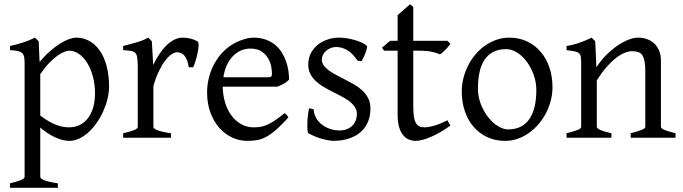

<svg xmlns="http://www.w3.org/2000/svg" viewBox="-20 -645 3198 899"><path d="M424.8 -208Q424.8 -250.5 414.8 -287.1Q404.8 -323.7 388.2 -350.6Q371.6 -377.4 349.6 -392.6Q327.6 -407.7 304.2 -407.7Q295.4 -407.7 281.2 -402.3Q267.1 -397 249 -384.3Q231 -371.6 210.4 -350.3Q189.9 -329.1 168.5 -297.9V-104Q190.4 -87.4 209.2 -76.7Q228 -65.9 244.4 -59.8Q260.7 -53.7 275.4 -51.3Q290 -48.8 303.2 -48.8Q329.6 -48.8 351.8 -59.1Q374 -69.3 390.1 -89.4Q406.2 -109.4 415.5 -139.2Q424.8 -168.9 424.8 -208ZM490.7 -240.2Q490.7 -211.9 483.4 -182.1Q476.1 -152.3 463.4 -124Q450.7 -95.7 433.1 -70.3Q415.5 -44.9 394.8 -26.1Q374 -7.3 351.1 3.7Q328.1 14.6 304.2 14.6Q275.4 14.6 239.3 -1.5Q203.1 -17.6 168.5 -47.9V183.1Q168.5 190.9 186.8 198.7Q205.1 206.5 251 213.4V234.4H26.9V213.4Q59.1 205.6 77.1 198.5Q95.2 191.4 95.2 183.1V-347.2Q95.2 -365.2 93.3 -377Q91.3 -388.7 84.2 -395.8Q77.1 -402.8 63.7 -406Q50.3 -409.2 26.9 -410.2V-429.7Q43.5 -433.1 58.6 -437.3Q73.7 -441.4 87.9 -446Q102.1 -450.7 116 -456.3Q129.9 -461.9 144 -468.8L161.1 -451.7L165.5 -355Q189.9 -384.3 214.6 -405.8Q239.3 -427.2 261.7 -441.2Q284.2 -455.1 303.5 -461.9Q322.8 -468.8 336.9 -468.8Q370.1 -468.8 398.4 -453.1Q426.8 -437.5 447.3 -408Q467.8 -378.4 479.2 -335.9Q490.7 -293.5 490.7 -240.2Z M905.8 -450.7Q910.2 -447.8 909.9 -433.6Q909.7 -419.4 906 -400.9Q902.3 -382.3 896.5 -362.8Q890.6 -343.3 884.8 -330.1H863.8Q860.8 -349.6 855.5 -363.3Q850.1 -377 843 -385Q835.9 -393.1 827.4 -396.7Q818.8 -400.4 809.6 -400.4Q798.8 -400.4 784.4 -391.4Q770 -382.3 754.9 -363Q739.7 -343.8 724.9 -313.7Q710 -283.7 698.2 -242.2V-50.8Q698.2 -43.5 716.6 -35.6Q734.9 -27.8 780.8 -21V0H556.6V-21Q588.9 -28.3 606.9 -35.4Q625 -42.5 625 -50.8V-335Q625 -351.1 624 -362.1Q623 -373 621.6 -379.9Q620.1 -386.7 617.9 -390.6Q615.7 -394.5 613.8 -397Q610.4 -400.4 606.2 -402.6Q602.1 -404.8 595.5 -406.2Q588.9 -407.7 579.6 -408.4Q570.3 -409.2 556.6 -410.2V-429.7Q588.4 -438 618.9 -446.5Q649.4 -455.1 673.8 -468.8L690.9 -451.7L697.3 -340.8Q710.4 -367.7 725.8 -391.1Q741.2 -414.6 758.8 -431.9Q776.4 -449.2 795.7 -459Q814.9 -468.8 835.9 -468.8Q851.6 -468.8 869.6 -464.8Q887.7 -460.9 905.8 -450.7Z M1152.8 -417.5Q1127.4 -417.5 1106.2 -407.7Q1085 -397.9 1068.6 -380.1Q1052.2 -362.3 1041.3 -337.6Q1030.3 -313 1025.9 -283.2H1234.9Q1246.1 -283.2 1249.8 -286.9Q1253.4 -290.5 1253.4 -300.8Q1253.4 -314 1249.8 -333.7Q1246.1 -353.5 1235.1 -372.3Q1224.1 -391.1 1204.3 -404.3Q1184.6 -417.5 1152.8 -417.5ZM1333.5 -272Q1324.7 -262.2 1310.1 -253.9Q1295.4 -245.6 1279.8 -239.3H1022.9Q1023.4 -201.2 1033.4 -166.7Q1043.5 -132.3 1062.3 -106.2Q1081.1 -80.1 1107.7 -64.5Q1134.3 -48.8 1167.5 -48.8Q1182.6 -48.8 1197 -50.8Q1211.4 -52.7 1228 -59.6Q1244.6 -66.4 1264.9 -79.6Q1285.2 -92.8 1312.5 -115.2Q1318.8 -111.8 1323.5 -105.5Q1328.1 -99.1 1330.6 -95.2Q1297.9 -59.6 1273.2 -37.8Q1248.5 -16.1 1226.8 -4.4Q1205.1 7.3 1183.8 11Q1162.6 14.6 1137.7 14.6Q1100.1 14.6 1066.2 -1.5Q1032.2 -17.6 1006.3 -47.1Q980.5 -76.7 965.1 -118.4Q949.7 -160.2 949.7 -211.9Q949.7 -244.6 957 -276.4Q964.4 -308.1 978.3 -336.4Q992.2 -364.7 1012.2 -388.7Q1032.2 -412.6 1057.6 -430.2Q1068.4 -437.5 1081.8 -444.6Q1095.2 -451.7 1109.9 -457Q1124.5 -462.4 1138.9 -465.6Q1153.3 -468.8 1166.5 -468.8Q1198.2 -468.8 1223.1 -460Q1248 -451.2 1266.6 -436.3Q1285.2 -421.4 1297.9 -401.6Q1310.5 -381.8 1318.6 -359.9Q1326.7 -337.9 1330.1 -315.2Q1333.5 -292.5 1333.5 -272Z M1714.4 -138.2Q1714.4 -103.5 1704.6 -78.9Q1694.8 -54.2 1679.2 -37.1Q1663.6 -20 1644.5 -9.8Q1625.5 0.5 1606.9 5.9Q1588.4 11.2 1572 12.9Q1555.7 14.6 1546.4 14.6Q1522.9 14.6 1490 5.9Q1457 -2.9 1424.3 -21Q1420.9 -22.5 1419.7 -36.9Q1418.5 -51.3 1419.2 -70.1Q1419.9 -88.9 1422.1 -107.9Q1424.3 -127 1427.7 -138.2L1448.7 -132.8Q1449.7 -112.3 1459.5 -94.2Q1469.2 -76.2 1485.6 -63Q1502 -49.8 1523.7 -42Q1545.4 -34.2 1570.8 -34.2Q1588.4 -34.2 1603 -39.8Q1617.7 -45.4 1628.4 -55.4Q1639.2 -65.4 1645 -79.6Q1650.9 -93.8 1650.9 -110.8Q1650.9 -130.4 1640.4 -145.5Q1629.9 -160.6 1612.8 -173.1Q1595.7 -185.5 1574 -196.5Q1552.2 -207.5 1529.8 -219.2Q1509.3 -229.5 1490.2 -241.2Q1471.2 -252.9 1456.3 -267.6Q1441.4 -282.2 1432.4 -300.3Q1423.3 -318.4 1423.3 -341.8Q1423.3 -372.1 1435.5 -395.8Q1447.8 -419.4 1468 -435.5Q1488.3 -451.7 1514.4 -460.2Q1540.5 -468.8 1568.4 -468.8Q1583.5 -468.8 1601.8 -466.1Q1620.1 -463.4 1637.9 -458.5Q1655.8 -453.6 1671.4 -446.8Q1687 -439.9 1696.8 -431.2Q1699.7 -428.2 1697.5 -418Q1695.3 -407.7 1690.7 -395.5Q1686 -383.3 1680.7 -372.6Q1675.3 -361.8 1672.4 -357.9L1653.3 -361.8Q1629.9 -397 1604.7 -410.9Q1579.6 -424.8 1555.7 -424.8Q1539.6 -424.8 1526.9 -419.4Q1514.2 -414.1 1505.1 -405.5Q1496.1 -397 1491.5 -386.7Q1486.8 -376.5 1486.8 -366.2Q1486.8 -350.6 1496.1 -338.1Q1505.4 -325.7 1520.5 -314.7Q1535.6 -303.7 1554.9 -293.7Q1574.2 -283.7 1594.7 -272.9Q1615.7 -262.2 1637.2 -250Q1658.7 -237.8 1675.8 -221.9Q1692.9 -206.1 1703.6 -185.8Q1714.4 -165.5 1714.4 -138.2Z M2088.9 -57.1Q2064.9 -39.6 2041.5 -26.1Q2018.1 -12.7 1996.8 -3.7Q1975.6 5.4 1957.5 10Q1939.5 14.6 1926.8 14.6Q1909.7 14.6 1894.3 8.3Q1878.9 2 1867.2 -12.5Q1855.5 -26.9 1848.6 -50.3Q1841.8 -73.7 1841.8 -107.9V-407.7H1778.8L1768.6 -421.4L1806.6 -454.1H1841.8V-574.2L1899.9 -625L1915 -612.8V-454.1H2074.7L2088.9 -439.9Q2084.5 -433.1 2077.9 -425.3Q2071.3 -417.5 2064.5 -410.6Q2057.6 -403.8 2051 -398.2Q2044.4 -392.6 2039.6 -390.6Q2027.8 -396.5 2003.9 -402.1Q1980 -407.7 1940.4 -407.7H1915V-149.9Q1915 -120.6 1917.7 -101.1Q1920.4 -81.5 1926.8 -70.1Q1933.1 -58.6 1943.1 -53.7Q1953.1 -48.8 1967.8 -48.8Q1984.9 -48.8 2010.7 -55.7Q2036.6 -62.5 2074.7 -82Z M2491.2 -222.2Q2491.2 -260.7 2478.5 -295.7Q2465.8 -330.6 2445.8 -357.2Q2425.8 -383.8 2400.4 -399.4Q2375 -415 2350.1 -415Q2313 -415 2287.6 -400.9Q2262.2 -386.7 2246.8 -362.1Q2231.4 -337.4 2224.6 -303.7Q2217.8 -270 2217.8 -231Q2217.8 -192.4 2231.4 -157.5Q2245.1 -122.6 2265.9 -96.2Q2286.6 -69.8 2311.5 -54.4Q2336.4 -39.1 2358.9 -39.1Q2393.6 -39.1 2418.5 -52Q2443.4 -64.9 2459.5 -88.9Q2475.6 -112.8 2483.4 -146.5Q2491.2 -180.2 2491.2 -222.2ZM2566.9 -236.8Q2566.9 -204.1 2558.6 -172.9Q2550.3 -141.6 2535.6 -113.8Q2521 -85.9 2500.5 -62.3Q2480 -38.6 2455.3 -21.5Q2430.7 -4.4 2402.8 5.1Q2375 14.6 2345.2 14.6Q2298.8 14.6 2261.5 -2.9Q2224.1 -20.5 2197.5 -51.3Q2170.9 -82 2156.5 -124.5Q2142.1 -167 2142.1 -216.8Q2142.1 -249 2150.1 -280.3Q2158.2 -311.5 2172.6 -339.6Q2187 -367.7 2207.3 -391.4Q2227.5 -415 2252.2 -432.1Q2276.9 -449.2 2305.4 -459Q2334 -468.8 2364.3 -468.8Q2410.2 -468.8 2447.5 -451.2Q2484.9 -433.6 2511.5 -402.6Q2538.1 -371.6 2552.5 -329.1Q2566.9 -286.6 2566.9 -236.8Z M2933.1 0V-21Q2968.3 -30.3 2984.9 -37.1Q3001.5 -43.9 3001.5 -50.8V-309.1Q3001.5 -338.9 2998 -357.4Q2994.6 -376 2987.3 -386.7Q2980 -397.5 2968 -401.4Q2956.1 -405.3 2939 -405.3Q2923.8 -405.3 2905.3 -397.9Q2886.7 -390.6 2865.5 -374.5Q2844.2 -358.4 2821 -332.3Q2797.9 -306.2 2774.4 -268.1V-50.8Q2774.4 -43.5 2792.7 -35.6Q2811 -27.8 2842.8 -21V0H2632.8V-21Q2665 -29.3 2683.1 -35.9Q2701.2 -42.5 2701.2 -50.8V-347.2Q2701.2 -366.2 2699.7 -377.4Q2698.2 -388.7 2691.7 -395Q2685.1 -401.4 2671.4 -404.3Q2657.7 -407.2 2632.8 -410.2V-429.7Q2666 -435.1 2694.3 -445.1Q2722.7 -455.1 2750 -468.8L2767.1 -451.7L2772.5 -330.1Q2793.9 -362.8 2819.8 -388.4Q2845.7 -414.1 2872.1 -431.9Q2898.4 -449.7 2923.1 -459.2Q2947.8 -468.8 2966.8 -468.8Q2987.8 -468.8 3007.3 -462.4Q3026.9 -456.1 3041.7 -442.9Q3056.6 -429.7 3065.7 -409.4Q3074.7 -389.2 3074.7 -361.8V-50.8Q3074.7 -43.9 3089.6 -37.4Q3104.5 -30.8 3143.1 -21V0Z"/></svg>

Font: Gentium Plus Am
Style: Regular
Weight: 400
Designer: J. Victor Gaultney, Annie Olsen, Iska Routamaa, Becca Hirsbrunner
Foundry: SIL International
Version: Version 5.000